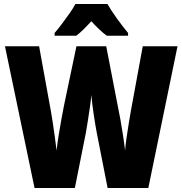

<svg xmlns="http://www.w3.org/2000/svg" viewBox="-20 -947 919 967"><path d="M874 -714 727 0H522L467 -280Q460 -317 452 -370.5Q444 -424 440 -469Q438 -443 433 -408Q428 -373 422.5 -339Q417 -305 413 -281L357 0H154L5 -714H177L236 -389Q240 -367 245.5 -331.5Q251 -296 256 -258Q261 -220 265 -189Q269 -227 276 -269.5Q283 -312 290 -350.5Q297 -389 302 -414L365 -714H515L573 -414Q579 -387 586 -347.5Q593 -308 599.5 -266Q606 -224 610 -189Q612 -216 617 -251Q622 -286 628 -322.5Q634 -359 639 -388L699 -714ZM521 -927Q540 -894 568 -855Q596 -816 625 -781V-767H518Q500 -780 481 -798Q462 -816 440 -840Q417 -815 398.5 -797Q380 -779 364 -767H255V-781Q270 -798 290.5 -825Q311 -852 330.5 -880Q350 -908 360 -927Z"/></svg>

Font: Noto Sans Malayalam Condensed Black
Style: Regular
Weight: 900
Width: 3
Designer: Jelle Bosma - Monotype Design Team
Foundry: Monotype Imaging Inc.
Version: Version 2.104; ttfautohint (v1.8.4.7-5d5b)